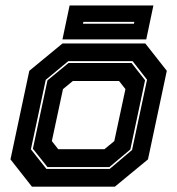

<svg xmlns="http://www.w3.org/2000/svg" viewBox="-20 -704 668 724"><path d="M100.5 0 19.5 -103 90.5 -437 215.5 -540H528L609 -437L538 -103L413 0ZM155 -67H393.5L478 -138.5L534.5 -403.5L480 -473.5H237.5L152.5 -403L96.5 -141ZM159 -74 104 -143 159 -401 238.5 -466.5H476L527 -401.5L471.5 -140.5L392.5 -74ZM199.5 -141.5H374L411 -172L453 -368L429 -398.5H254.5L217.5 -368L175.5 -172ZM215.5 -555.5 242.5 -683.5H558.5L531.5 -555.5ZM293 -614.5H485L486.5 -621.5H294.5Z"/></svg>

Font: Tourney Thin ExtraBold
Style: Italic
Weight: 800
Italic angle: -12°
Version: Version 1.015